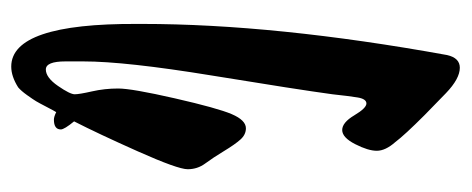

<svg xmlns="http://www.w3.org/2000/svg" viewBox="-262 -556 818 333"><g transform="rotate(-90 146.5 -389.0)"><path d="M91 -371Q80 -371 71.5 -380.5Q63 -390 51.5 -409Q40 -428 30 -441.5Q20 -455 20 -472Q20 -489 51 -558.5Q82 -628 103 -669Q89 -686 89 -692Q89 -704 106 -704Q111 -704 119 -700Q121 -703 128 -716.5Q135 -730 138 -735Q141 -740 148.5 -750.5Q156 -761 162 -766Q181 -778 198 -778Q273 -778 272 -560Q272 -554 272 -551Q272 -320 218 -22Q213 0 196 0Q177 0 152 -24Q127 -48 114 -61Q79 -96 67 -112Q52 -129 52 -144Q52 -159 63.5 -181.5Q75 -204 88 -204Q101 -204 113.5 -183Q126 -162 134 -162Q142 -162 144.5 -177.5Q147 -193 150 -221Q158 -280 182.5 -430Q207 -580 207 -653V-684Q207 -718 193 -718Q179 -718 164.5 -697Q150 -676 150 -668Q150 -660 155 -638Q160 -616 160 -592.5Q160 -569 143 -494.5Q126 -420 115.5 -395.5Q105 -371 91 -371Z"/></g></svg>

Font: Zhi Mang Xing
Style: Regular
Weight: 400
Designer: ZhongQi
Foundry: ZhongQi
Version: Version 2.001